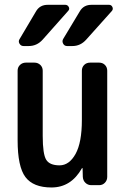

<svg xmlns="http://www.w3.org/2000/svg" viewBox="-20 -785 540 814"><path d="M317.4 -735.4Q334 -765.6 370.1 -764.6H442.4Q452.1 -764.6 456.5 -755.4Q460.9 -746.1 454.1 -738.3L345.7 -617.2Q321.3 -589.8 287.1 -589.8H264.6Q252.9 -589.8 247.6 -600.1Q242.2 -610.4 248 -620.1ZM80.1 -589.8Q68.4 -589.8 62.5 -600.1Q56.6 -610.4 63.5 -620.1L131.8 -735.4Q148.4 -765.6 184.6 -764.6H256.8Q266.6 -764.6 271.5 -755.4Q276.4 -746.1 268.6 -738.3L161.1 -617.2Q136.7 -589.8 101.6 -589.8ZM198.2 9.8Q121.1 9.8 87.9 -34.2Q54.7 -78.1 54.7 -190.4V-485.4Q54.7 -500 64.9 -509.8Q75.2 -519.5 89.8 -519.5H126Q140.6 -519.5 150.9 -509.8Q161.1 -500 161.1 -485.4V-209Q161.1 -131.8 175.8 -107.9Q190.4 -84 232.4 -84Q273.4 -84 300.3 -132.3Q327.1 -180.7 327.1 -276.4V-485.4Q327.1 -500 336.9 -509.8Q346.7 -519.5 362.3 -519.5H400.4Q415 -519.5 424.8 -509.8Q434.6 -500 434.6 -485.4V-35.2Q434.6 -20.5 424.8 -10.3Q415 0 400.4 0H367.2Q352.5 0 342.3 -9.8Q332 -19.5 331.1 -35.2L330.1 -72.3H329.1Q327.1 -72.3 327.1 -71.3Q281.2 9.8 198.2 9.8Z"/></svg>

Font: Rounded-L Mgen+ 1m medium
Style: Regular
Weight: 500
Designer: [Source Han Sans]
Ryoko NISHIZUKA  (kana & ideographs); Paul D. Hunt (Latin, Greek & Cyrillic); Wenlong ZHANG  (bopomofo
Version: Version 1.059.20150602